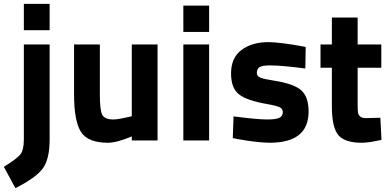

<svg xmlns="http://www.w3.org/2000/svg" viewBox="-54 -730 2021 998"><path d="M70 -6V-499H204V-5Q204 97 168.5 145.5Q133 194 26 248L-34 137Q33 96 51.5 73Q70 50 70 -6ZM70 -573V-710H204V-573Z M631 -499H765V0H631V-21Q553 12 507 12Q402 12 366.5 -45Q331 -102 331 -238V-499H465V-238Q465 -162 476.5 -135.5Q488 -109 535 -109Q550 -109 574 -113.5Q598 -118 615 -122L631 -126Z M899 0V-499H1033V0ZM899 -564V-701H1033V-564Z M1535 -486 1533 -374Q1409 -390 1351 -390Q1309 -390 1295 -381Q1281 -372 1281 -351Q1281 -334 1299 -326.5Q1317 -319 1375 -310Q1475 -294 1512.5 -260Q1550 -226 1550 -150Q1550 12 1348 12Q1315 12 1267 6Q1219 0 1188 -6L1156 -12L1160 -125Q1284 -109 1335 -109Q1381 -109 1398.5 -118Q1416 -127 1416 -147Q1416 -164 1401 -172Q1386 -180 1335 -189Q1231 -207 1189 -239Q1147 -271 1147 -348Q1147 -430 1201.5 -470.5Q1256 -511 1341 -511Q1373 -511 1421.5 -504.5Q1470 -498 1502 -492Z M1928 -378H1805V-189Q1805 -159 1806.5 -146.5Q1808 -134 1817.5 -125Q1827 -116 1847 -116L1923 -118L1929 -3Q1862 12 1827 12Q1737 12 1704 -28.5Q1671 -69 1671 -178V-378H1612V-499H1671V-639H1805V-499H1928Z"/></svg>

Font: TitilliumText22L Xb
Style: Bold
Weight: 400
Designer: Campivisivi
Foundry: Campivisivi
Version: 1.000